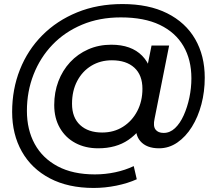

<svg xmlns="http://www.w3.org/2000/svg" viewBox="-20 -727 1074 949"><path d="M443 202Q317 202 226.5 154.5Q136 107 88 22Q40 -63 40 -174Q40 -286 78.5 -383Q117 -480 189 -552.5Q261 -625 361.5 -666Q462 -707 585 -707Q715 -707 806 -661.5Q897 -616 944.5 -534Q992 -452 992 -343Q992 -274 975.5 -211.5Q959 -149 928.5 -100Q898 -51 856.5 -22.5Q815 6 766 6Q704 6 673.5 -29.5Q643 -65 656 -125L669 -188L692 -248L702 -367L729 -502H816L744 -140Q736 -104 748.5 -87Q761 -70 789 -70Q820 -70 845 -93.5Q870 -117 888 -157Q906 -197 916 -244.5Q926 -292 926 -340Q926 -432 886.5 -499.5Q847 -567 770 -604Q693 -641 577 -641Q471 -641 385.5 -605Q300 -569 239.5 -506Q179 -443 146 -359Q113 -275 113 -179Q113 -86 151.5 -15.5Q190 55 265 95Q340 135 449 135Q500 135 549.5 124.5Q599 114 641 94L656 159Q612 179 555.5 190.5Q499 202 443 202ZM465 6Q402 6 353 -20Q304 -46 276 -94.5Q248 -143 248 -208Q248 -271 268.5 -325Q289 -379 326.5 -419.5Q364 -460 416 -483Q468 -506 530 -506Q629 -506 682.5 -451.5Q736 -397 737 -298Q738 -215 706.5 -146Q675 -77 614.5 -35.5Q554 6 465 6ZM485 -72Q543 -72 588 -100.5Q633 -129 658.5 -178Q684 -227 684 -288Q684 -356 644 -392.5Q604 -429 533 -429Q476 -429 431.5 -402Q387 -375 361.5 -326.5Q336 -278 336 -214Q336 -146 376 -109Q416 -72 485 -72Z"/></svg>

Font: MOST Montserrat Medium
Style: Italic
Weight: 500
Italic angle: -11.3°
Designer: Julieta Ulanovsky
Foundry: Julieta Ulanovsky
Version: Version 8.000;March 11, 2024;FontCreator 15.0.0.2926 64-bit